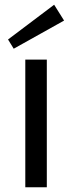

<svg xmlns="http://www.w3.org/2000/svg" viewBox="-20 -792 305 812"><path d="M178 -540V0H87V-540ZM251 -705 38 -586 14 -625 209 -772Z"/></svg>

Font: Pathway Extreme 72pt Medium
Style: Regular
Weight: 500
Designer: Eduardo Rodriguez Tunni
Foundry: Eduardo Rodriguez Tunni
Version: Version 1.001;gftools[0.9.26]